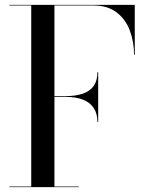

<svg xmlns="http://www.w3.org/2000/svg" viewBox="-20 -770 604 790"><path d="M381 -268Q381 -301.5 366.2 -324.8Q351.5 -348 322 -359.8Q292.5 -371.5 249 -371.5H184V-374.5H249Q292.5 -374.5 322 -385Q351.5 -395.5 366.2 -417.5Q381 -439.5 381 -473H384V-268ZM534.5 -750V-545H531.5Q531.5 -598.5 514.2 -644.5Q497 -690.5 459.8 -719Q422.5 -747.5 364 -747.5H204V-2.5H304V0H19V-2.5H108.5V-747.5H19V-750Z"/></svg>

Font: Bodoni Moda 72pt
Style: Regular
Weight: 400
Designer: Owen Earl
Foundry: indestructible type
Version: Version 2.005